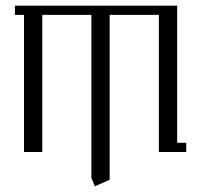

<svg xmlns="http://www.w3.org/2000/svg" viewBox="-20 -532 704 672"><path d="M32.2 -480V-512.2H600.1V-32.2H631.8V0H536.1V-480H363.8V97.2L312 120.1L299.8 90.8V-480H127.9V0H64V-480Z"/></svg>

Font: Gawaa
Style: Regular
Weight: 400
Designer: T. Christopher White
Version: Version 1.0